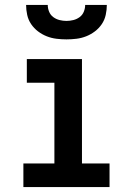

<svg xmlns="http://www.w3.org/2000/svg" viewBox="-20 -760 540 780"><path d="M75 0V-96H201V-424H89V-520H313V-96H425V0ZM250 -600Q230 -600 209.5 -602.5Q189 -605 170 -612.5Q151 -620 134.5 -632.5Q118 -645 106.5 -662Q95 -679 90.5 -699.5Q86 -720 86 -740H174Q174 -726 179.5 -712.5Q185 -699 196.5 -690.5Q208 -682 222 -678.5Q236 -675 250 -675Q264 -675 278 -678.5Q292 -682 303.5 -690.5Q315 -699 320.5 -712.5Q326 -726 326 -740H414Q414 -720 409.5 -699.5Q405 -679 393.5 -662Q382 -645 365.5 -632.5Q349 -620 330 -612.5Q311 -605 290.5 -602.5Q270 -600 250 -600Z"/></svg>

Font: Iosevka SS08 Regular
Style: Bold
Weight: 700
Monospace: yes
Designer: Belleve Invis
Foundry: Belleve Invis
Version: Version 16.3.4; ttfautohint (v1.8.4)